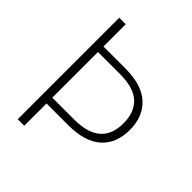

<svg xmlns="http://www.w3.org/2000/svg" viewBox="-197 -821 939 939"><g transform="rotate(45 273.0 -351.0)"><path d="M507 -351Q507 -257 449 -205.5Q391 -154 277 -154H127V0H82V-702H127V-548H277Q393 -548 450 -495Q507 -442 507 -351ZM277 -194Q462 -194 462 -351Q462 -428 418 -469Q374 -510 277 -510H127V-194Z"/></g></svg>

Font: Fz Poppins ExtLt
Style: Regular
Weight: 200
Designer: Ninad Kale (Devanagari), Jonny Pinhorn (Latin)
Foundry: Indian Type Foundry
Version: Vit hóa bi Vntype.Com & FontZin.Com